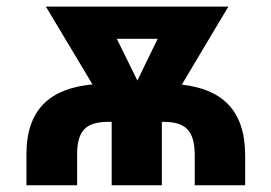

<svg xmlns="http://www.w3.org/2000/svg" viewBox="-20 -548 803 568"><path d="M58.2 -90.2V0H208.1V-90.2C207.7 -168 240.8 -187.5 301.5 -187.5H310.4V0H458.8V-187.5H463.4C528.4 -187.5 555.4 -162.6 556.1 -90.2V0H705.3V-90.2C704.5 -223.7 635.3 -284.4 517.8 -297.6L655.5 -528.4H115.8L253.6 -298.3C130 -286.6 57.9 -226.6 58.2 -90.2ZM446.4 -433.2 386.4 -309.7 325.6 -433.2Z"/></svg>

Font: Inter-Hewn
Style: Bold
Weight: 700
Designer: Rasmus Andersson
Foundry: rsms
Version: Version 3.012;git-f93a4a705